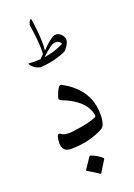

<svg xmlns="http://www.w3.org/2000/svg" viewBox="-192 -910 834 1195"><g transform="rotate(-20 225.0 -312.5)"><path d="M170 -322Q178 -347 185.5 -362.5Q193 -378 199 -385Q208 -395 222 -387Q354 -314 377 -190Q383 -156 382 -125Q381 -94 372 -68Q366 -53 351 -44Q304 -19 251 -7Q198 5 141 6Q61 8 85 -96Q88 -107 97 -109Q104 -109 112 -102Q132 -86 187 -93Q307 -108 346 -131Q349 -133 348 -143Q330 -243 185 -299Q165 -307 170 -322ZM172 -838Q180 -843 182 -826Q192 -754 194.5 -703.5Q197 -653 192 -624Q208 -641 223 -655Q238 -669 253 -680Q282 -702 305 -693Q329 -683 339 -658Q350 -631 312 -584Q305 -574 249 -557Q192 -540 133 -537Q106 -542 90 -556Q72 -572 70 -578Q67 -586 72 -585Q91 -583 110 -583Q129 -583 148 -584L174 -610Q176 -645 172 -694.5Q168 -744 158 -806Q158 -808 159 -811.5Q160 -815 163 -822Q170 -837 172 -838ZM252 -647Q243 -643 224 -628.5Q205 -614 176 -587Q242 -596 308 -628Q292 -661 252 -647ZM228 88Q230 85 236 86Q276 100 307 128Q311 132 308 136L261 212Q258 217 251 211Q247 208 230 197Q213 186 181 167Q176 164 179 161Z"/></g></svg>

Font: Amiri
Style: Regular
Weight: 400
Designer: Khaled Hosny
Version: Version 0.114